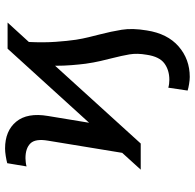

<svg xmlns="http://www.w3.org/2000/svg" viewBox="-26 -552 773 762"><g transform="rotate(-90 361.0 -171.5)"><path d="M171.9 0H68.2L134.9 -73.5L183.2 -367.9Q191.8 -418 172.4 -437.7Q153.1 -457.4 113.6 -457.4Q107.2 -457.4 97.8 -456.3Q88.4 -455.3 81 -453.1L93.8 -529.8Q105.5 -533 122.3 -535.7Q139.2 -538.4 152 -538.4Q222.3 -538.4 258.7 -494.1Q295.1 -449.9 281.2 -367.9L254.3 -204.9L548.3 -528.4H652L574.9 -443.9Q572.1 -384.6 575.5 -337.7Q578.8 -290.8 583.8 -257.1Q588.1 -230.1 593.8 -207Q599.4 -183.9 604.8 -163Q616.5 -117.9 623.4 -75.5Q630.3 -33 620.7 24.1Q608 106.2 557.2 150.4Q506.4 194.6 436.1 194.6Q424.4 194.6 408 191.9Q391.7 189.3 382.1 186.1L393.5 109.4Q399.9 111.5 409.1 112.6Q418.3 113.6 424.7 113.6Q463.1 113.6 489.9 93.9Q516.7 74.2 524.1 24.1Q530.9 -13.8 525.6 -44.9Q520.2 -76 511 -111.9Q505.3 -134.2 499.3 -160.2Q493.3 -186.1 488.6 -218.8Q485.4 -244 483 -274Q480.5 -304 480.5 -339.8Z"/></g></svg>

Font: Inter UI
Style: Italic
Weight: 400
Italic angle: -9.39999°
Designer: Rasmus Andersson
Foundry: rsms
Version: 3.2;8d6f07862